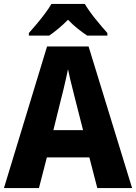

<svg xmlns="http://www.w3.org/2000/svg" viewBox="-20 -951 688 971"><path d="M472 0 432 -155H217L177 0H0L218 -716H428L648 0ZM360 -450Q355 -471 348 -498Q341 -525 334.5 -552.5Q328 -580 324 -601Q320 -581 313.5 -552.5Q307 -524 300.5 -496.5Q294 -469 289 -451L250 -293H400ZM409 -931Q429 -897 462 -856Q495 -815 523 -784V-771H421Q398 -786 373 -806Q348 -826 324 -851Q299 -826 275 -806Q251 -786 229 -771H126V-784Q143 -803 165 -829Q187 -855 207.5 -882.5Q228 -910 240 -931Z"/></svg>

Font: Noto Sans Telugu SemiCondensed ExtraBold
Style: Regular
Weight: 800
Width: 4
Designer: Jelle Bosma - Monotype Design Team
Foundry: Monotype Imaging Inc.
Version: Version 2.005; ttfautohint (v1.8.4.7-5d5b)